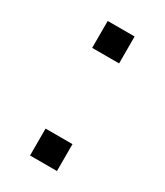

<svg xmlns="http://www.w3.org/2000/svg" viewBox="-135 -559 530 618"><g transform="rotate(30 130.0 -250.0)"><path d="M180 -100V0H80V-100ZM80 -500H180V-400H80Z"/></g></svg>

Font: SB Skate blade
Style: Regular
Weight: 400
Designer: Valerio Brotto (Silverblur_type)
Version: Version 1.003